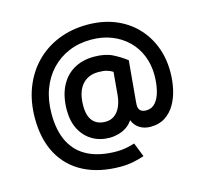

<svg xmlns="http://www.w3.org/2000/svg" viewBox="-117 -790 1184 1105"><g transform="rotate(-15 475.0 -237.5)"><path d="M484.4 -377.4Q515.6 -377.4 534.9 -371.8Q554.2 -366.2 570.3 -356L558.6 -223.6Q555.2 -184.1 542 -154.1Q528.8 -124 506.3 -107.2Q483.9 -90.3 452.1 -90.3Q420.9 -90.3 398.2 -103.3Q375.5 -116.2 363.3 -143.1Q351.1 -169.9 351.1 -211.4Q351.1 -264.6 366.7 -301.5Q382.3 -338.4 412.4 -357.9Q442.4 -377.4 484.4 -377.4ZM484.4 -469.2Q412.1 -469.2 360.4 -438Q308.6 -406.7 281 -348.9Q253.4 -291 253.4 -211.4Q253.4 -145.5 278.8 -96.9Q304.2 -48.3 349.1 -21.7Q394 4.9 452.1 4.9Q478 4.9 504.4 -2.2Q530.8 -9.3 553.2 -24.4Q575.7 -39.6 590.3 -62.5Q603 -30.3 630.4 -12.7Q657.7 4.9 695.8 4.9Q746.6 4.9 782.7 -18.6Q818.8 -42 841.8 -81.5Q864.7 -121.1 875.5 -170.7Q886.2 -220.2 886.2 -272Q886.2 -355 858.6 -425Q831.1 -495.1 779.5 -547.4Q728 -599.6 655.8 -628.4Q583.5 -657.2 494.1 -657.2Q399.9 -657.2 321 -625.5Q242.2 -593.8 184.6 -534.9Q127 -476.1 95.5 -394.8Q64 -313.5 64 -213.9Q64 -88.4 112.5 0.2Q161.1 88.9 252.2 135.5Q343.3 182.1 469.7 182.1Q508.3 182.1 543.5 175.3Q578.6 168.5 611.3 157.2L578.1 73.2Q553.2 81.1 526.1 86.2Q499 91.3 470.2 91.3Q371.1 91.3 302.5 57.6Q233.9 23.9 198.5 -43.9Q163.1 -111.8 163.1 -214.8Q163.1 -294.9 187.3 -359.9Q211.4 -424.8 255.6 -471.4Q299.8 -518.1 359.9 -543.2Q419.9 -568.4 492.2 -568.4Q559.6 -568.4 614.7 -546.6Q669.9 -524.9 710 -485.6Q750 -446.3 771.5 -393.1Q793 -339.8 793 -277.3Q793 -227.1 782.7 -185.1Q772.5 -143.1 751 -117.9Q729.5 -92.8 695.8 -92.8Q673.3 -92.8 661.4 -103.3Q649.4 -113.8 649.4 -136.7Q649.4 -139.2 649.9 -146Q650.4 -152.8 650.9 -159.7L672.4 -397.5Q637.7 -424.8 593.8 -447Q549.8 -469.2 484.4 -469.2Z"/></g></svg>

Font: Estedad-FD-VF Thin
Style: Regular
Weight: 100
Designer: Amin Abedi
Version: Version 5.0